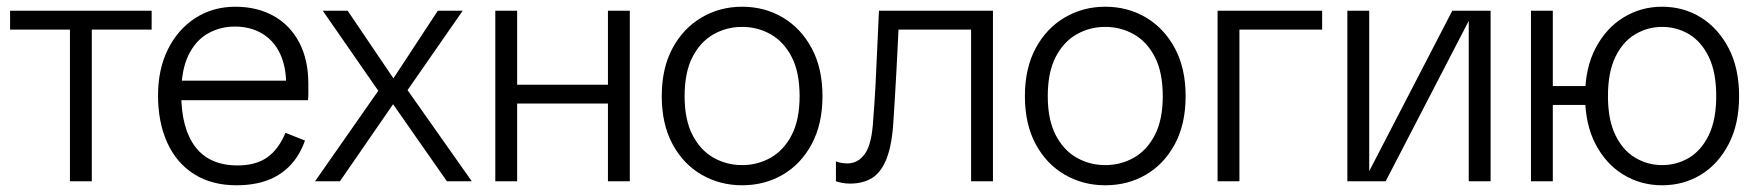

<svg xmlns="http://www.w3.org/2000/svg" viewBox="-20 -539 5227 571"><path d="M188 0V-477H253V0ZM10 -451V-507H431V-451Z M683 12Q610 12 557.5 -21Q505 -54 477.5 -114.5Q450 -175 450 -255Q450 -334 480 -393.5Q510 -453 562 -486Q614 -519 680 -519Q745 -519 794 -491.5Q843 -464 870 -412.5Q897 -361 897 -290Q897 -275 897 -262Q897 -249 896 -241H493V-299H859L831 -281Q832 -338 813.5 -378Q795 -418 760 -439Q725 -460 678 -460Q635 -460 598.5 -439.5Q562 -419 540.5 -375Q519 -331 519 -260Q519 -157 561 -102Q603 -47 687 -47Q740 -47 774 -70.5Q808 -94 829 -144L887 -121Q871 -76 842.5 -46.5Q814 -17 774.5 -2.5Q735 12 683 12Z M917 0 1105 -269 940 -507H1014L1150 -306L1282 -507H1356L1192 -271L1383 0H1309L1149 -229L991 0Z M1788 0V-507H1853V0ZM1453 0V-507H1518V0ZM1489 -231V-287H1815V-231Z M2187 12Q2121 12 2066.5 -19.5Q2012 -51 1980 -110.5Q1948 -170 1948 -253Q1948 -336 1980 -395.5Q2012 -455 2066.5 -487Q2121 -519 2187 -519Q2254 -519 2308 -487Q2362 -455 2394 -395.5Q2426 -336 2426 -253Q2426 -170 2394 -110.5Q2362 -51 2308 -19.5Q2254 12 2187 12ZM2187 -48Q2233 -48 2272 -70Q2311 -92 2334.5 -137.5Q2358 -183 2358 -253Q2358 -324 2334.5 -369.5Q2311 -415 2272 -437Q2233 -459 2187 -459Q2141 -459 2102 -437Q2063 -415 2039.5 -369.5Q2016 -324 2016 -253Q2016 -183 2039.5 -137.5Q2063 -92 2102 -70Q2141 -48 2187 -48Z M2508 7Q2496 7 2485 5Q2474 3 2466 0V-59Q2474 -56 2482.5 -54.5Q2491 -53 2500 -53Q2532 -53 2552.5 -82Q2573 -111 2577 -184Q2579 -208 2580.5 -232Q2582 -256 2583.5 -281Q2585 -306 2586 -334L2594 -507H2933V0H2868V-487L2882 -451H2609L2654 -487L2646 -329Q2644 -287 2641.5 -250Q2639 -213 2637 -179Q2633 -109 2617 -68Q2601 -27 2574 -10Q2547 7 2508 7Z M3267 12Q3201 12 3146.5 -19.5Q3092 -51 3060 -110.5Q3028 -170 3028 -253Q3028 -336 3060 -395.5Q3092 -455 3146.5 -487Q3201 -519 3267 -519Q3334 -519 3388 -487Q3442 -455 3474 -395.5Q3506 -336 3506 -253Q3506 -170 3474 -110.5Q3442 -51 3388 -19.5Q3334 12 3267 12ZM3267 -48Q3313 -48 3352 -70Q3391 -92 3414.5 -137.5Q3438 -183 3438 -253Q3438 -324 3414.5 -369.5Q3391 -415 3352 -437Q3313 -459 3267 -459Q3221 -459 3182 -437Q3143 -415 3119.5 -369.5Q3096 -324 3096 -253Q3096 -183 3119.5 -137.5Q3143 -92 3182 -70Q3221 -48 3267 -48Z M3601 0V-507H3666V0ZM3624 -451V-507H3912V-451Z M3987 0V-507H4052V-30L4299 -507H4413V0H4348V-477L4101 0Z M4923 12Q4860 12 4808 -19.5Q4756 -51 4725 -110.5Q4694 -170 4694 -253Q4694 -336 4725 -395.5Q4756 -455 4808 -487Q4860 -519 4923 -519Q4987 -519 5038.5 -487Q5090 -455 5121 -395.5Q5152 -336 5152 -253Q5152 -170 5121 -110.5Q5090 -51 5038.5 -19.5Q4987 12 4923 12ZM4923 -48Q4967 -48 5003.5 -70Q5040 -92 5062 -137.5Q5084 -183 5084 -253Q5084 -324 5062 -369.5Q5040 -415 5003.5 -437Q4967 -459 4923 -459Q4880 -459 4843 -437Q4806 -415 4784 -369.5Q4762 -324 4762 -253Q4762 -183 4784 -137.5Q4806 -92 4843 -70Q4880 -48 4923 -48ZM4533 0V-507H4598V0ZM4567 -227V-283H4725V-227Z"/></svg>

Font: TikTok Sans Light
Style: Regular
Weight: 300
Version: Version 4.000